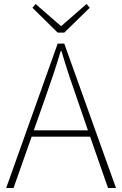

<svg xmlns="http://www.w3.org/2000/svg" viewBox="-20 -945 614 965"><path d="M303 -781 431 -906 415 -925 289 -815H285L159 -925L143 -906L270 -781ZM523 0H563L303 -726H270L11 0H48L139 -258H433ZM150 -290 201 -435C232 -523 258 -597 285 -688H289C316 -597 341 -523 372 -435L422 -290Z"/></svg>

Font: SSpoqa Han Sans Neo Thin
Style: Regular
Weight: 100
Designer: [Spoqa Han Sans Neo] Dong-huui Kim  Younghwa Kang  Yujin Lee  [Noto Sans] Ryoko NISHIZUKA  (kana & ideographs); Paul D. 
Foundry: Spoqa (http://www.spoqa-han-sans.com)
Version: Version 1.000